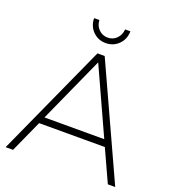

<svg xmlns="http://www.w3.org/2000/svg" viewBox="-156 -1004 1010 1123"><g transform="rotate(20 349.0 -443.0)"><path d="M644 0 553 -199H144L54 0H8L325 -699H370L690 0ZM162 -241H534L347 -651ZM349 -806Q382 -806 404.5 -829Q427 -852 429 -886H462Q461 -836 428.5 -804Q396 -772 349 -772Q302 -772 269.5 -804Q237 -836 236 -886H269Q270 -852 293 -829Q316 -806 349 -806Z"/></g></svg>

Font: Montserrat arm2 ExtraLight
Style: Regular
Weight: 275
Designer: Julieta Ulanovsky
Foundry: Julieta Ulanovsky
Version: Version 6.000